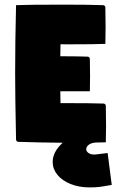

<svg xmlns="http://www.w3.org/2000/svg" viewBox="-20 -608 499 823"><path d="M44.9 -293Q44.9 -429.7 48.8 -585.9Q95.2 -588.1 251.5 -588.1Q362.1 -588.1 421.9 -585.9Q425.8 -585.9 428.7 -583Q431.6 -580.1 431.6 -576.2Q432.6 -516.6 432.6 -491.7Q432.6 -453.4 431.6 -419.9Q390.4 -418 276.4 -418Q255.9 -418 239.3 -418.2Q238.8 -384.5 238.5 -366.9Q325.9 -366.5 355.5 -365.2Q359.4 -365.2 362.3 -362.3Q365.2 -359.4 365.2 -355.5Q366 -315.4 366 -282Q366 -252 365.2 -216.8H238.5Q238.8 -199.7 239.3 -166H251Q370.6 -166 423.8 -164.1Q427.7 -164.1 430.7 -161.1Q433.6 -158.2 433.6 -154.3Q434.6 -94.7 434.6 -69.8Q434.6 -31.5 433.6 2Q423.8 2.4 392.8 2.9Q372.3 3.7 361 12.2Q349.6 20.8 349.6 31.2Q349.6 42.2 361.7 49.3Q373.8 56.4 393.8 53.7L441.4 47.9L459 184.6Q424.6 190.9 406.9 193.1Q389.2 195.3 363.3 195.3Q318.1 195.3 281.7 180.4Q245.4 165.5 225.6 140.7Q205.8 116 205.8 86.4Q205.8 42.7 248.8 3.9Q144.3 2.9 58.6 0Q54.7 0 51.8 -2.9Q48.8 -5.9 48.8 -9.8Q44.9 -193.4 44.9 -293Z"/></svg>

Font: Digitalt
Style: Medium
Weight: 500
Designer: gluk
Foundry: gluk
Version: Version 0.60